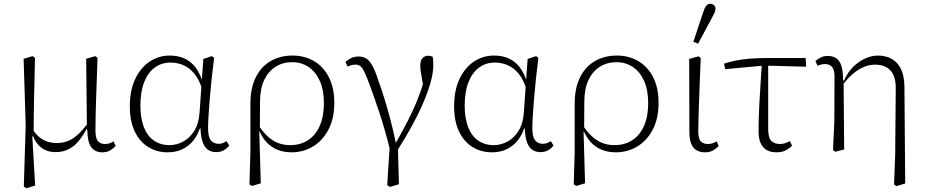

<svg xmlns="http://www.w3.org/2000/svg" viewBox="-20 -794 4897 1016"><path d="M106 193 116 -129 105 -483 153 -497 165 -488Q164 -424 162.5 -368.5Q161 -313 160 -264Q159 -215 158.5 -169Q158 -123 158 -78L151 -70L166 188L119 202ZM521 12Q483 12 463 -15Q443 -42 442 -104L440 -109L436 -483L484 -497L496 -488Q494 -423 492 -369Q490 -315 488.5 -269.5Q487 -224 486 -182.5Q485 -141 485 -101Q486 -60 499 -46Q512 -32 535 -32Q551 -32 562.5 -36.5Q574 -41 581 -46L592 -22Q582 -10 564.5 1Q547 12 521 12ZM274 11Q230 11 199 -12.5Q168 -36 156 -73H142L149 -116Q172 -76 204.5 -56.5Q237 -37 281 -37Q315 -37 343.5 -49.5Q372 -62 398 -87.5Q424 -113 449 -148L456 -119H442Q422 -80 398.5 -50.5Q375 -21 344 -5Q313 11 274 11Z M867 12Q810 12 764.5 -16Q719 -44 693 -98.5Q667 -153 667 -231Q667 -315 695 -375Q723 -435 771 -467.5Q819 -500 878 -500Q923 -500 956.5 -484.5Q990 -469 1013 -439.5Q1036 -410 1050 -367H1068L1057 -291Q1044 -353 1018.5 -390.5Q993 -428 958 -445.5Q923 -463 883 -463Q835 -463 799 -436.5Q763 -410 743 -359.5Q723 -309 723 -235Q723 -169 741 -122Q759 -75 794 -50.5Q829 -26 877 -26Q914 -26 949 -44.5Q984 -63 1008 -101.5Q1032 -140 1036 -199L1048 -369L1056 -482L1101 -497L1113 -488Q1106 -433 1100 -377.5Q1094 -322 1090 -272Q1086 -222 1083.5 -181.5Q1081 -141 1081 -117Q1081 -68 1096.5 -50.5Q1112 -33 1136 -33Q1150 -33 1159.5 -37Q1169 -41 1179 -47L1193 -24Q1182 -9 1164.5 1Q1147 11 1124 11Q1100 11 1082 -0.5Q1064 -12 1053.5 -39Q1043 -66 1041 -114L1037 -113Q1025 -77 1001.5 -48.5Q978 -20 944.5 -4Q911 12 867 12Z M1300 181 1305 14V-244Q1305 -328 1333.5 -385Q1362 -442 1412.5 -471Q1463 -500 1528 -500Q1592 -500 1642 -470.5Q1692 -441 1720.5 -385Q1749 -329 1749 -249Q1749 -168 1718.5 -109Q1688 -50 1636.5 -19Q1585 12 1523 12Q1480 12 1447 -2Q1414 -16 1391 -41Q1368 -66 1354 -98H1340L1345 -136Q1367 -101 1392 -76.5Q1417 -52 1447.5 -39Q1478 -26 1516 -26Q1569 -26 1609.5 -52Q1650 -78 1672 -128Q1694 -178 1694 -248Q1694 -318 1672 -366.5Q1650 -415 1612 -440Q1574 -465 1526 -465Q1477 -465 1438.5 -441Q1400 -417 1378 -370.5Q1356 -324 1356 -256L1355 -100L1352 -97L1360 176L1313 190Z M2029 186 2044 -49 2046 8Q2018 -106 1988.5 -195Q1959 -284 1932 -356Q1917 -396 1906.5 -417Q1896 -438 1885.5 -445Q1875 -452 1860 -452Q1848 -452 1837.5 -448.5Q1827 -445 1819 -442L1808 -466Q1821 -478 1838 -486.5Q1855 -495 1878 -495Q1901 -495 1918 -484.5Q1935 -474 1950 -447.5Q1965 -421 1980 -374Q1996 -330 2012.5 -277.5Q2029 -225 2045 -164.5Q2061 -104 2075 -35L2085 -34L2091 181L2044 195ZM2081 5 2066 -22Q2095 -74 2119 -118.5Q2143 -163 2162.5 -205Q2182 -247 2198.5 -291Q2215 -335 2229 -386L2225 -310Q2218 -349 2213.5 -373.5Q2209 -398 2206.5 -415Q2204 -432 2204 -446Q2204 -474 2215.5 -486.5Q2227 -499 2246 -499Q2256 -499 2261 -497Q2266 -495 2270 -493Q2271 -484 2272 -473.5Q2273 -463 2273 -451Q2273 -407 2257 -352.5Q2241 -298 2214.5 -238Q2188 -178 2153.5 -116.5Q2119 -55 2081 5Z M2583 12Q2526 12 2480.5 -16Q2435 -44 2409 -98.5Q2383 -153 2383 -231Q2383 -315 2411 -375Q2439 -435 2487 -467.5Q2535 -500 2594 -500Q2639 -500 2672.5 -484.5Q2706 -469 2729 -439.5Q2752 -410 2766 -367H2784L2773 -291Q2760 -353 2734.5 -390.5Q2709 -428 2674 -445.5Q2639 -463 2599 -463Q2551 -463 2515 -436.5Q2479 -410 2459 -359.5Q2439 -309 2439 -235Q2439 -169 2457 -122Q2475 -75 2510 -50.5Q2545 -26 2593 -26Q2630 -26 2665 -44.5Q2700 -63 2724 -101.5Q2748 -140 2752 -199L2764 -369L2772 -482L2817 -497L2829 -488Q2822 -433 2816 -377.5Q2810 -322 2806 -272Q2802 -222 2799.5 -181.5Q2797 -141 2797 -117Q2797 -68 2812.5 -50.5Q2828 -33 2852 -33Q2866 -33 2875.5 -37Q2885 -41 2895 -47L2909 -24Q2898 -9 2880.5 1Q2863 11 2840 11Q2816 11 2798 -0.5Q2780 -12 2769.5 -39Q2759 -66 2757 -114L2753 -113Q2741 -77 2717.5 -48.5Q2694 -20 2660.5 -4Q2627 12 2583 12Z M3016 181 3021 14V-244Q3021 -328 3049.5 -385Q3078 -442 3128.5 -471Q3179 -500 3244 -500Q3308 -500 3358 -470.5Q3408 -441 3436.5 -385Q3465 -329 3465 -249Q3465 -168 3434.5 -109Q3404 -50 3352.5 -19Q3301 12 3239 12Q3196 12 3163 -2Q3130 -16 3107 -41Q3084 -66 3070 -98H3056L3061 -136Q3083 -101 3108 -76.5Q3133 -52 3163.5 -39Q3194 -26 3232 -26Q3285 -26 3325.5 -52Q3366 -78 3388 -128Q3410 -178 3410 -248Q3410 -318 3388 -366.5Q3366 -415 3328 -440Q3290 -465 3242 -465Q3193 -465 3154.5 -441Q3116 -417 3094 -370.5Q3072 -324 3072 -256L3071 -100L3068 -97L3076 176L3029 190Z M3711 12Q3685 12 3666.5 1.5Q3648 -9 3638 -32.5Q3628 -56 3628 -95L3627 -482L3676 -496L3688 -487Q3685 -412 3682.5 -351Q3680 -290 3678.5 -242Q3677 -194 3676 -159Q3675 -124 3675 -101Q3675 -60 3688.5 -46Q3702 -32 3726 -32Q3742 -32 3753 -36.5Q3764 -41 3772 -46L3783 -22Q3773 -10 3755 1Q3737 12 3711 12ZM3649 -573 3700 -726Q3708 -752 3717 -763Q3726 -774 3738 -774Q3750 -774 3758 -767Q3766 -760 3766 -748Q3766 -737 3761.5 -727Q3757 -717 3747 -699L3674 -563Z M3818 -428 3811 -457Q3841 -467 3873.5 -473.5Q3906 -480 3947 -483.5Q3988 -487 4039 -487H4243L4246 -441L4022 -447ZM4089 12Q4059 12 4038 0.5Q4017 -11 4005.5 -35.5Q3994 -60 3994 -100Q3994 -129 3995 -166.5Q3996 -204 3998.5 -249.5Q4001 -295 4004.5 -349Q4008 -403 4012 -466H4045V-106Q4046 -62 4063 -47Q4080 -32 4107 -32Q4124 -32 4137 -37Q4150 -42 4160 -47L4171 -23Q4159 -10 4139 1Q4119 12 4089 12Z M4388 0 4395 -152 4396 -387Q4396 -425 4383 -440Q4370 -455 4345 -455Q4333 -455 4323 -452Q4313 -449 4306 -446L4295 -471Q4306 -481 4322 -489.5Q4338 -498 4361 -498Q4386 -498 4404 -486.5Q4422 -475 4431.5 -448Q4441 -421 4441 -372L4444 -371L4447 -3L4400 9ZM4711 182 4717 26 4720 -323Q4721 -368 4708 -396.5Q4695 -425 4670 -438.5Q4645 -452 4611 -452Q4580 -452 4549.5 -439Q4519 -426 4489.5 -400Q4460 -374 4434 -337L4429 -364H4445Q4463 -408 4492.5 -438Q4522 -468 4557 -484Q4592 -500 4626 -500Q4667 -500 4698.5 -482.5Q4730 -465 4747.5 -429Q4765 -393 4766 -335L4770 177L4723 191Z"/></svg>

Font: Source Serif 4 Light
Style: Regular
Weight: 300
Designer: Frank Grießhammer
Foundry: Adobe Systems Incorporated
Version: Version 4.004;hotconv 1.0.116;makeotfexe 2.5.65601